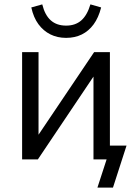

<svg xmlns="http://www.w3.org/2000/svg" viewBox="-20 -728 628 877"><path d="M425 129 467 0H408V-63H558L496 129ZM81 0V-490H156V-83H136L410 -490H482V0H407V-408H427L153 0ZM282 -555Q242 -555 210 -571Q178 -587 155.5 -617.5Q133 -648 123 -694L173 -708Q185 -659 212 -635Q239 -611 282 -611Q324 -611 351 -634.5Q378 -658 393 -708L442 -694Q430 -647 407.5 -616.5Q385 -586 353.5 -570.5Q322 -555 282 -555Z"/></svg>

Font: Nunito Sans 10pt SemiCondensed
Style: Regular
Weight: 400
Width: 4
Designer: Vernon Adams
Foundry: Vernon Adams
Version: Version 3.101;gftools[0.9.27]